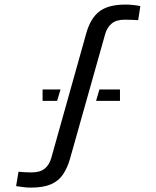

<svg xmlns="http://www.w3.org/2000/svg" viewBox="-20 -829 698 857"><path d="M118 8.4Q100.6 8.4 82.6 6.1Q64.7 3.8 51.9 1.6L62.6 -62.7Q74.9 -61 92.4 -60.2Q109.9 -59.5 122 -59.5Q159 -59.5 179.8 -76.5Q200.5 -93.5 209 -124.3L364.9 -679.9Q383.8 -747.8 423.8 -778.2Q463.8 -808.6 540.3 -808.6Q557.8 -808.6 576 -806.5Q594.2 -804.4 606.4 -801.8L596.8 -739.1Q583.7 -739.9 567.2 -740.5Q550.6 -741.1 536.5 -741.1Q499.4 -741.1 478.7 -724.1Q457.9 -707.1 449.3 -676.3L292.8 -121.4Q280.8 -79 261 -50Q241.2 -20.9 207.1 -6.3Q173 8.4 118 8.4ZM408.8 -378.8 423.7 -429.7H515.5V-378.8ZM170.1 -378.8V-429.7H250.2L234.9 -378.8Z"/></svg>

Font: Big Shoulders Stencil Text SC Thin
Style: Regular
Weight: 100
Designer: Patric King
Foundry: XO Type Co
Version: Version 2.001